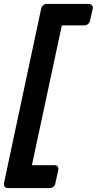

<svg xmlns="http://www.w3.org/2000/svg" viewBox="-45 -796 492 975"><path d="M-5 159Q-16 159 -21 152Q-26 145 -25 135L164 -752Q166 -762 174 -769Q182 -776 193 -776H406Q416 -776 422 -769Q428 -762 426 -752L412 -691Q410 -681 402 -674Q394 -667 383 -667H269L117 43H232Q243 43 248 50Q253 57 251 67L236 135Q235 145 226.5 152Q218 159 208 159Z"/></svg>

Font: Rubik Light Medium
Style: Italic
Weight: 500
Italic angle: -12°
Version: Version 2.104